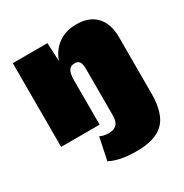

<svg xmlns="http://www.w3.org/2000/svg" viewBox="-167 -644 954 993"><g transform="rotate(-30 310.0 -147.5)"><path d="M39.1 0V-500H246.1L251 -391.1Q272.9 -448.7 316.9 -479.2Q360.8 -509.8 424.8 -509.8Q499.5 -509.8 540.8 -465.8Q582 -421.9 582 -341.8V0Q580.6 115.7 529.5 165.3Q478.5 214.8 369.1 214.8Q266.6 214.8 209 184.1L236.8 50.8Q258.3 62 289.1 62Q319.8 62 335.9 45.9Q352.1 29.8 352.1 -6.8V-285.2Q352.1 -315.4 343.3 -327.6Q334.5 -339.8 315.9 -339.8Q291 -339.8 280 -322.3Q269 -304.7 269 -264.2V0Z"/></g></svg>

Font: Work Sans Black
Style: Regular
Weight: 900
Designer: Wei Huang
Foundry: Wei Huang
Version: Version 2.012